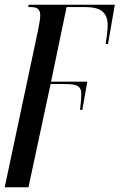

<svg xmlns="http://www.w3.org/2000/svg" viewBox="-38 -556 508 816"><path d="M124 -429 -18 240H83L177 -199H230C295 -199 311 -191 307 -142C307 -131 305 -117 302 -89H312L333 -209H179L245 -526H320C385 -526 429 -510 418 -423C418 -415 416 -406 411 -369H421L450 -536H84L82 -526H91C109 -526 133 -524 133 -492C133 -477 130 -459 124 -429Z"/></svg>

Font: Noto Serif Display ExtraCondensed Medium
Style: Italic
Weight: 500
Width: 2
Italic angle: -12°
Designer: Monotype Design Team
Foundry: Monotype Imaging Inc.
Version: Version 2.009